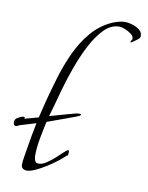

<svg xmlns="http://www.w3.org/2000/svg" viewBox="-114 -699 583 754"><g transform="rotate(10 178.0 -322.0)"><path d="M44 -1Q35 -1 28.5 -6Q22 -11 22 -21Q22 -35 26 -56Q30 -77 32 -92Q40 -142 50 -191Q36 -187 22 -182.5Q8 -178 -6 -174Q-11 -173 -15 -171Q-19 -169 -23 -167Q-24 -167 -25 -166.5Q-26 -166 -28 -166Q-38 -166 -38 -180Q-38 -192 -27.5 -198Q-17 -204 -7 -207Q-5 -207 -2.5 -207Q0 -207 1 -205Q1 -201 0 -200Q14 -204 28 -207.5Q42 -211 55 -215Q59 -232 63.5 -249.5Q68 -267 72 -284Q84 -330 99.5 -381.5Q115 -433 137.5 -482Q160 -531 193.5 -570.5Q227 -610 274 -631Q286 -636 299 -639.5Q312 -643 325 -643Q337 -643 353.5 -638Q370 -633 382 -623.5Q394 -614 394 -599Q394 -593 391 -590Q389 -587 375.5 -577.5Q362 -568 360 -567Q358 -569 358 -570Q358 -573 361 -576Q364 -579 364 -583Q364 -593 353 -601.5Q342 -610 328 -615.5Q314 -621 305 -621Q272 -621 244.5 -593Q217 -565 194.5 -521.5Q172 -478 154.5 -429.5Q137 -381 125 -338Q113 -295 106 -269L94 -227L161 -246L198 -256Q200 -256 207.5 -257Q215 -258 216 -255Q217 -251 208.5 -247.5Q200 -244 198 -243Q171 -233 143.5 -223Q116 -213 88 -203Q80 -168 73.5 -131.5Q67 -95 67 -64Q67 -55 70.5 -45.5Q74 -36 85 -36Q100 -36 116.5 -47Q133 -58 148.5 -72Q164 -86 175.5 -97Q187 -108 191 -108Q195 -108 195 -102Q195 -100 194.5 -93Q194 -86 189 -86Q179 -76 160.5 -61.5Q142 -47 120.5 -33.5Q99 -20 78.5 -10.5Q58 -1 44 -1Z"/></g></svg>

Font: Moon Dance
Style: Regular
Weight: 400
Designer: Robert E. Leuschke
Foundry: Robert E. Leuschke
Version: Version 1.010; ttfautohint (v1.8.3)